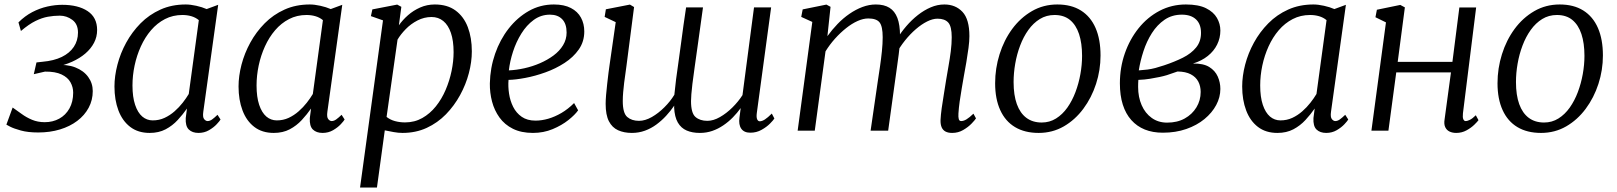

<svg xmlns="http://www.w3.org/2000/svg" viewBox="-20 -584 7225 858"><path d="M151 8Q105 8 73.2 -0.8Q41.5 -9.5 25.2 -18Q9 -26.5 8.5 -27L36.5 -103.5Q56 -90 76.8 -74.8Q97.5 -59.5 123 -48.8Q148.5 -38 180 -38Q216 -38 244.8 -53.8Q273.5 -69.5 290.2 -99.2Q307 -129 307 -170Q307 -194.5 295 -216.2Q283 -238 255.2 -251.2Q227.5 -264.5 181 -264L131 -252.5L143 -305L170 -308Q221 -312.5 256 -329.5Q291 -346.5 309.8 -374.5Q328.5 -402.5 328.5 -438.5Q328.5 -476.5 303.2 -495.2Q278 -514 247 -514Q220.5 -514 194 -509.2Q167.5 -504.5 138.5 -490.2Q109.5 -476 73.5 -445.5L62.5 -484Q91 -512.5 124 -529.8Q157 -547 191.5 -554.8Q226 -562.5 258 -562.5Q329.5 -562.5 371.8 -534.2Q414 -506 414 -450Q414 -419 400.2 -392.8Q386.5 -366.5 361.5 -345Q336.5 -323.5 302 -308Q267.5 -292.5 226 -284V-293Q279 -297.5 316.5 -282.8Q354 -268 374.2 -240Q394.5 -212 394.5 -177Q394.5 -136.5 376.2 -102.5Q358 -68.5 325.2 -43.8Q292.5 -19 248 -5.5Q203.5 8 151 8Z M888.5 -85Q885 -60.5 892.2 -51.8Q899.5 -43 907.5 -43Q917.5 -43 927.8 -50.2Q938 -57.5 952 -71L965.5 -50Q962 -43.5 948.5 -29Q935 -14.5 914 -2.2Q893 10 867 10Q839.5 10 823.8 -5.2Q808 -20.5 810 -56.5L815.5 -99Q797.5 -73 774.2 -47.8Q751 -22.5 720.2 -6.2Q689.5 10 649 10Q597 10 562 -16.8Q527 -43.5 509.2 -90.5Q491.5 -137.5 491.5 -197.5Q491.5 -244 504.8 -295Q518 -346 544 -393.5Q570 -441 608.2 -479.8Q646.5 -518.5 697 -541.2Q747.5 -564 810 -564Q831 -564 857 -558.2Q883 -552.5 903.5 -543.5L955 -562.5ZM868.5 -494Q854 -506 835.2 -511.5Q816.5 -517 795 -517Q752.5 -517 717.2 -498.8Q682 -480.5 655 -449Q628 -417.5 609.5 -376.8Q591 -336 581.5 -291.2Q572 -246.5 572 -202Q572 -150.5 583.8 -115.5Q595.5 -80.5 615.8 -63.2Q636 -46 662.5 -46Q691 -46 715.2 -57.2Q739.5 -68.5 760 -86.5Q780.5 -104.5 796.5 -125Q812.5 -145.5 823.5 -164Z M1443 -85Q1439.5 -60.5 1446.8 -51.8Q1454 -43 1462 -43Q1472 -43 1482.2 -50.2Q1492.5 -57.5 1506.5 -71L1520 -50Q1516.5 -43.5 1503 -29Q1489.5 -14.5 1468.5 -2.2Q1447.5 10 1421.5 10Q1394 10 1378.2 -5.2Q1362.5 -20.5 1364.5 -56.5L1370 -99Q1352 -73 1328.8 -47.8Q1305.5 -22.5 1274.8 -6.2Q1244 10 1203.5 10Q1151.5 10 1116.5 -16.8Q1081.5 -43.5 1063.8 -90.5Q1046 -137.5 1046 -197.5Q1046 -244 1059.2 -295Q1072.5 -346 1098.5 -393.5Q1124.5 -441 1162.8 -479.8Q1201 -518.5 1251.5 -541.2Q1302 -564 1364.5 -564Q1385.5 -564 1411.5 -558.2Q1437.5 -552.5 1458 -543.5L1509.5 -562.5ZM1423 -494Q1408.5 -506 1389.8 -511.5Q1371 -517 1349.5 -517Q1307 -517 1271.8 -498.8Q1236.5 -480.5 1209.5 -449Q1182.5 -417.5 1164 -376.8Q1145.5 -336 1136 -291.2Q1126.5 -246.5 1126.5 -202Q1126.5 -150.5 1138.2 -115.5Q1150 -80.5 1170.2 -63.2Q1190.5 -46 1217 -46Q1245.5 -46 1269.8 -57.2Q1294 -68.5 1314.5 -86.5Q1335 -104.5 1351 -125Q1367 -145.5 1378 -164Z M1589 254 1691.5 -493 1637.5 -512 1644 -542 1755 -563.5 1773.5 -553.5 1762.5 -471Q1779 -494.5 1803 -515.8Q1827 -537 1857.5 -550.5Q1888 -564 1923 -564Q1979 -564 2015.8 -537Q2052.5 -510 2070.5 -462.8Q2088.5 -415.5 2088.5 -354.5Q2088.5 -307.5 2075.2 -257Q2062 -206.5 2036 -159Q2010 -111.5 1972.8 -73.2Q1935.5 -35 1886.8 -12.5Q1838 10 1778.5 10Q1760 10 1739.2 6.2Q1718.5 2.5 1699.5 -1.5L1664.5 254ZM1707.5 -61.5Q1724 -48.5 1745.2 -42.8Q1766.5 -37 1790 -37Q1832.5 -37 1867 -56.5Q1901.5 -76 1927.8 -108.8Q1954 -141.5 1971.5 -182.5Q1989 -223.5 1998 -267Q2007 -310.5 2007 -351Q2007 -402 1995 -437Q1983 -472 1961 -490Q1939 -508 1908.5 -508Q1875.5 -508 1845.5 -492.5Q1815.5 -477 1792.8 -453.5Q1770 -430 1756.5 -407Z M2563.5 -91Q2549.5 -71 2520 -47.5Q2490.5 -24 2449.8 -7Q2409 10 2361.5 10Q2309.5 10 2272.2 -8.5Q2235 -27 2212 -59Q2189 -91 2178.8 -130.2Q2168.5 -169.5 2169 -211Q2170.5 -280.5 2192.5 -343.8Q2214.5 -407 2253.2 -456.5Q2292 -506 2343.2 -535Q2394.5 -564 2455 -564Q2501 -564 2531.2 -548.2Q2561.5 -532.5 2576.2 -505.2Q2591 -478 2591 -443.5Q2591 -398 2566.5 -363Q2542 -328 2502.5 -302.5Q2463 -277 2417 -260.5Q2371 -244 2327.2 -235.8Q2283.5 -227.5 2252.5 -227Q2250 -197.5 2254.8 -165.8Q2259.5 -134 2273.2 -106.5Q2287 -79 2311.5 -62Q2336 -45 2373 -45Q2401 -45 2430.2 -53.5Q2459.5 -62 2489 -79.2Q2518.5 -96.5 2545.5 -123.5ZM2437.5 -518.5Q2397.5 -518.5 2365.2 -495Q2333 -471.5 2309.8 -434Q2286.5 -396.5 2272.5 -353.2Q2258.5 -310 2254 -269.5Q2287.5 -271 2323.5 -279Q2359.5 -287 2393 -301.5Q2426.5 -316 2453.5 -336Q2480.5 -356 2496.2 -382Q2512 -408 2512 -438.5Q2512 -478 2492.2 -498.2Q2472.5 -518.5 2437.5 -518.5Z M2779.5 -289.5Q2777.5 -274.5 2774.8 -255Q2772 -235.5 2769.2 -214.2Q2766.5 -193 2764.8 -172Q2763 -151 2763 -132.5Q2763 -78.5 2783 -61.2Q2803 -44 2835.5 -44Q2863 -44 2892.8 -61Q2922.5 -78 2949.2 -104.8Q2976 -131.5 2993.5 -160.5Q2996.5 -193 3001.2 -229.5Q3006 -266 3011 -300Q3017 -343 3022.8 -386Q3028.5 -429 3034.2 -470.5Q3040 -512 3046 -551H3121.5Q3108.5 -458 3099.5 -392.2Q3090.5 -326.5 3084 -282Q3077.5 -237.5 3074.2 -209.2Q3071 -181 3069.5 -163.2Q3068 -145.5 3068 -132.5Q3068 -78.5 3088 -61.2Q3108 -44 3141 -44Q3168 -44 3197.2 -60.8Q3226.5 -77.5 3253 -103.8Q3279.5 -130 3298 -159L3349.5 -551H3426L3362 -79Q3359.5 -60 3363.5 -51Q3367.5 -42 3375 -42Q3385.5 -42 3398.2 -50.2Q3411 -58.5 3429 -76.5L3440.5 -54.5Q3436.5 -47.5 3421.2 -32Q3406 -16.5 3383.2 -3.8Q3360.5 9 3333 9Q3305 9 3292.5 -9Q3280 -27 3284.5 -58.5L3290 -101Q3274.5 -79.5 3255 -59.5Q3235.5 -39.5 3212.2 -23.8Q3189 -8 3163 1Q3137 10 3107.5 10Q3073.5 10 3048.5 -0.8Q3023.5 -11.5 3009 -36.5Q2994.5 -61.5 2992.5 -104L2993 -112Q2977 -88.5 2957 -66.8Q2937 -45 2913.2 -27.5Q2889.5 -10 2862 0Q2834.5 10 2803.5 10Q2768.5 10 2742 -2Q2715.5 -14 2701 -42.2Q2686.5 -70.5 2686.5 -120Q2686.5 -136.5 2688.5 -160.5Q2690.5 -184.5 2693.5 -210.2Q2696.5 -236 2699.2 -258.5Q2702 -281 2704 -293.5L2731.5 -485L2682 -508.5L2687.5 -542.5L2795 -563.5L2813.5 -552.5Z M3691.5 -553.5 3677.5 -422.5Q3698 -451 3722.8 -476.8Q3747.5 -502.5 3775.8 -522Q3804 -541.5 3834 -552.8Q3864 -564 3894 -564Q3931 -564 3954.8 -549.2Q3978.5 -534.5 3990.2 -503.8Q4002 -473 4002 -423.5Q4002 -419.5 4001.5 -414.8Q4001 -410 4000.8 -404.5Q4000.5 -399 3999.5 -393L3986.5 -407Q4005.5 -438.5 4029.8 -466.8Q4054 -495 4081.8 -516.8Q4109.5 -538.5 4139.2 -551.2Q4169 -564 4200 -564Q4250 -564 4281 -531Q4312 -498 4312 -422.5Q4312 -400 4308 -369.8Q4304 -339.5 4298.5 -307Q4293 -274.5 4287.5 -245.5Q4283 -219 4277.8 -189.2Q4272.5 -159.5 4268.5 -130.2Q4264.5 -101 4263 -77Q4262 -60.5 4264.5 -51.8Q4267 -43 4275 -43Q4286.5 -43 4299.2 -50.8Q4312 -58.5 4330 -76L4341.5 -55Q4336.5 -47 4321.5 -31.5Q4306.5 -16 4284.2 -3Q4262 10 4235 10Q4217 10 4205.2 3.8Q4193.5 -2.5 4188 -15.2Q4182.5 -28 4183 -47.5Q4184 -70 4188.2 -100.5Q4192.5 -131 4198 -163.8Q4203.5 -196.5 4208 -226.5Q4212.5 -254.5 4218.5 -287.8Q4224.5 -321 4228.8 -354.8Q4233 -388.5 4233 -417.5Q4233 -466 4217.5 -483.2Q4202 -500.5 4169.5 -500.5Q4148 -500.5 4123 -488Q4098 -475.5 4072.5 -453.5Q4047 -431.5 4024 -402.8Q4001 -374 3983.5 -341.5L4001 -390Q3999.5 -367.5 3996.2 -341.5Q3993 -315.5 3989.2 -290Q3985.5 -264.5 3982.5 -242L3949 0H3870.5L3903 -223.5Q3907.5 -252.5 3912.5 -286.8Q3917.5 -321 3921 -355Q3924.5 -389 3924.5 -417.5Q3924.5 -466.5 3910.5 -484Q3896.5 -501.5 3860 -501.5Q3837.5 -501.5 3812 -490Q3786.5 -478.5 3760.8 -458Q3735 -437.5 3711.2 -411Q3687.5 -384.5 3669 -354.5L3621 0H3544.5L3610 -486L3560.5 -508.5L3567 -542L3673 -563.5Z M4705 -564Q4767.5 -564 4810.5 -537Q4853.5 -510 4875.8 -459Q4898 -408 4898 -336Q4898 -271 4878 -209.2Q4858 -147.5 4821.2 -98Q4784.5 -48.5 4733.8 -19.2Q4683 10 4621.5 10Q4559.5 10 4516 -16Q4472.5 -42 4449.8 -92Q4427 -142 4427 -212Q4427 -278.5 4446.8 -341.5Q4466.5 -404.5 4503.2 -454.5Q4540 -504.5 4591.2 -534.2Q4642.5 -564 4705 -564ZM4692.5 -517Q4656 -517 4626.8 -499Q4597.5 -481 4575.5 -450.2Q4553.5 -419.5 4538.8 -380.5Q4524 -341.5 4516.8 -299.5Q4509.5 -257.5 4509.5 -217.5Q4509.5 -159 4524 -118.8Q4538.5 -78.5 4566.5 -57.5Q4594.5 -36.5 4635 -36.5Q4670.5 -36.5 4699.2 -54.5Q4728 -72.5 4749.8 -103.2Q4771.5 -134 4786 -172.5Q4800.5 -211 4808 -252.8Q4815.5 -294.5 4815.5 -334.5Q4815.5 -391 4802 -431.8Q4788.5 -472.5 4761.5 -494.8Q4734.5 -517 4692.5 -517Z M5176.5 9Q5131 9 5095.8 -5.2Q5060.5 -19.5 5035.5 -47.5Q5010.5 -75.5 4997.5 -116.5Q4984.5 -157.5 4984.5 -211.5Q4984.5 -282 5006.5 -345.2Q5028.5 -408.5 5068.2 -458Q5108 -507.5 5162 -535.8Q5216 -564 5279.5 -564Q5336 -564 5369.5 -547.2Q5403 -530.5 5418.2 -504Q5433.5 -477.5 5433.5 -447.5Q5433.5 -414 5419 -384.8Q5404.5 -355.5 5377.2 -333.8Q5350 -312 5311 -300Q5357 -301 5383.5 -284.8Q5410 -268.5 5421.8 -242Q5433.5 -215.5 5433.5 -186.5Q5433.5 -149.5 5415 -114.8Q5396.5 -80 5362.5 -52Q5328.5 -24 5281.2 -7.5Q5234 9 5176.5 9ZM5195.5 -36Q5241 -36 5274.2 -54.5Q5307.5 -73 5326.5 -104.2Q5345.5 -135.5 5345.5 -173Q5345.5 -199 5334.8 -219.5Q5324 -240 5301.2 -252Q5278.5 -264 5242 -264.5Q5235 -262.5 5222.5 -257.8Q5210 -253 5194.5 -248.2Q5179 -243.5 5162 -240Q5143 -236 5119 -232Q5095 -228 5067 -227Q5066.5 -219 5066.2 -211Q5066 -203 5066 -195.5Q5066 -150 5081.8 -114Q5097.5 -78 5126.8 -57Q5156 -36 5195.5 -36ZM5069 -269.5Q5090 -271 5107.8 -273.2Q5125.5 -275.5 5143.2 -280.2Q5161 -285 5182 -292Q5228.5 -307.5 5266 -326.2Q5303.5 -345 5325.2 -371.8Q5347 -398.5 5347 -437Q5347 -476.5 5324.5 -497.5Q5302 -518.5 5261.5 -518.5Q5217.5 -518.5 5184.2 -495.8Q5151 -473 5127.5 -436Q5104 -399 5089.8 -355.2Q5075.5 -311.5 5069 -269.5Z M5928 -85Q5924.5 -60.5 5931.8 -51.8Q5939 -43 5947 -43Q5957 -43 5967.2 -50.2Q5977.5 -57.5 5991.5 -71L6005 -50Q6001.5 -43.5 5988 -29Q5974.5 -14.5 5953.5 -2.2Q5932.5 10 5906.5 10Q5879 10 5863.2 -5.2Q5847.5 -20.5 5849.5 -56.5L5855 -99Q5837 -73 5813.8 -47.8Q5790.5 -22.5 5759.8 -6.2Q5729 10 5688.5 10Q5636.5 10 5601.5 -16.8Q5566.5 -43.5 5548.8 -90.5Q5531 -137.5 5531 -197.5Q5531 -244 5544.2 -295Q5557.5 -346 5583.5 -393.5Q5609.5 -441 5647.8 -479.8Q5686 -518.5 5736.5 -541.2Q5787 -564 5849.5 -564Q5870.5 -564 5896.5 -558.2Q5922.5 -552.5 5943 -543.5L5994.5 -562.5ZM5908 -494Q5893.5 -506 5874.8 -511.5Q5856 -517 5834.5 -517Q5792 -517 5756.8 -498.8Q5721.5 -480.5 5694.5 -449Q5667.5 -417.5 5649 -376.8Q5630.5 -336 5621 -291.2Q5611.5 -246.5 5611.5 -202Q5611.5 -150.5 5623.2 -115.5Q5635 -80.5 5655.2 -63.2Q5675.5 -46 5702 -46Q5730.5 -46 5754.8 -57.2Q5779 -68.5 5799.5 -86.5Q5820 -104.5 5836 -125Q5852 -145.5 5863 -164Z M6517.5 -77.5Q6515.5 -59.5 6519.2 -51.2Q6523 -43 6529 -43Q6538 -43 6549.2 -48.8Q6560.5 -54.5 6575 -69L6587 -47Q6582.5 -40.5 6568.5 -26.8Q6554.5 -13 6533.5 -1.5Q6512.5 10 6487.5 10Q6471 10 6458 4Q6445 -2 6438.5 -15.5Q6432 -29 6435.5 -50.5L6464 -260.5H6219.5L6184.5 0H6108.5L6173.5 -484L6126.5 -507L6133 -540.5L6237.5 -562L6258 -551L6226 -307.5H6470.5L6501.5 -550.5H6576.5Z M6950 -564Q7012.5 -564 7055.5 -537Q7098.5 -510 7120.8 -459Q7143 -408 7143 -336Q7143 -271 7123 -209.2Q7103 -147.5 7066.2 -98Q7029.5 -48.5 6978.8 -19.2Q6928 10 6866.5 10Q6804.5 10 6761 -16Q6717.5 -42 6694.8 -92Q6672 -142 6672 -212Q6672 -278.5 6691.8 -341.5Q6711.5 -404.5 6748.2 -454.5Q6785 -504.5 6836.2 -534.2Q6887.5 -564 6950 -564ZM6937.5 -517Q6901 -517 6871.8 -499Q6842.5 -481 6820.5 -450.2Q6798.5 -419.5 6783.8 -380.5Q6769 -341.5 6761.8 -299.5Q6754.5 -257.5 6754.5 -217.5Q6754.5 -159 6769 -118.8Q6783.5 -78.5 6811.5 -57.5Q6839.5 -36.5 6880 -36.5Q6915.5 -36.5 6944.2 -54.5Q6973 -72.5 6994.8 -103.2Q7016.5 -134 7031 -172.5Q7045.5 -211 7053 -252.8Q7060.5 -294.5 7060.5 -334.5Q7060.5 -391 7047 -431.8Q7033.5 -472.5 7006.5 -494.8Q6979.5 -517 6937.5 -517Z"/></svg>

Font: Merriweather 28pt Light
Style: Italic
Weight: 300
Italic angle: -7.8°
Version: Version 2.101